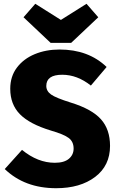

<svg xmlns="http://www.w3.org/2000/svg" viewBox="-20 -974 620 1012"><path d="M276 18Q110 18 5 -83L96 -184Q179 -116 269 -116Q318 -116 343 -137Q368 -158 368 -191Q368 -227 342.5 -246.5Q317 -266 248 -286Q136 -320 85 -372Q34 -424 34 -506Q34 -571 69 -617.5Q104 -664 163 -688.5Q222 -713 294 -713Q446 -713 542 -621L459 -523Q387 -580 308 -580Q224 -580 224 -521Q224 -494 249 -476Q274 -458 354 -433Q464 -399 512 -345.5Q560 -292 560 -205Q560 -101 481.5 -41.5Q403 18 276 18ZM355 -748H247L104 -883L166 -954L301 -869L436 -954L498 -883Z"/></svg>

Font: Trujillo ExtraBold
Style: Regular
Weight: 800
Designer: Fira Sans original fonts by bBox Type GmbH, Carrois Corporate GbR, & Edenspiekermann AG / Changes by Cristiano Sobral
Foundry: Fira Sans original fonts by bBox Type GmbH, Carrois Corporate GbR, & Edenspiekermann AG / Changes by Cristiano Sobral
Version: Version 4.301;July 28, 2020;FontCreator 13.0.0.2655 64-bit